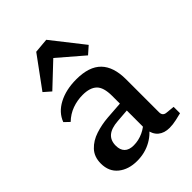

<svg xmlns="http://www.w3.org/2000/svg" viewBox="-192 -730 828 828"><g transform="rotate(-45 222.0 -315.5)"><path d="M150 8Q98 8 64.5 -19Q31 -46 31 -95Q31 -136 55 -161.5Q79 -187 116 -199Q153 -211 192 -214L289 -221V-179L212 -173Q171 -170 151 -153Q131 -136 131 -104Q131 -78 145 -64Q159 -50 187 -50Q217 -50 245 -63Q273 -76 289 -96L298 -74Q278 -37 238.5 -14.5Q199 8 150 8ZM43 -336Q59 -379 104.5 -403Q150 -427 213 -427Q291 -427 328 -389Q365 -351 365 -275V-74Q365 -52 386 -50L426 -46V-7Q414 -4 392 1Q370 6 350 6Q318 6 298 -10.5Q278 -27 272 -64V-267Q272 -319 250.5 -339.5Q229 -360 185 -360Q152 -360 121.5 -349Q91 -338 66 -314ZM71 -491 175 -633 242 -639 356 -494 322 -464 208 -562 103 -463Z"/></g></svg>

Font: Rasa Medium
Style: Regular
Weight: 500
Designer: Anna Giedrys (Yrsa+Rasa design), David Brezina (Yrsa art-direction, Rasa art-direction, design)
Foundry: Rosetta Type Foundry
Version: Version 2.004